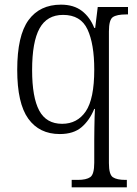

<svg xmlns="http://www.w3.org/2000/svg" viewBox="-20 -566 588 825"><path d="M288 239V207H314Q351 207 368 195Q385 183 385 133V34Q385 11 385.5 -15Q386 -41 386.5 -63.5Q387 -86 388 -98H385Q365 -49 330.5 -19.5Q296 10 237 10Q149 10 101.5 -56Q54 -122 54 -266Q54 -413 102.5 -479.5Q151 -546 242 -546Q297 -546 332 -519Q367 -492 385 -446H389L400 -536H530V-504H522Q482 -504 465 -492.5Q448 -481 448 -431V135Q448 184 465 195.5Q482 207 519 207H525V239ZM247 -34Q312 -34 348.5 -87.5Q385 -141 385 -267Q385 -377 356 -439.5Q327 -502 251 -502Q182 -502 150 -444Q118 -386 118 -265Q118 -148 148.5 -91Q179 -34 247 -34Z"/></svg>

Font: Noto Serif Ethiopic SemiCondensed Light
Style: Regular
Weight: 300
Width: 4
Designer: Monotype Design Team
Foundry: Monotype Imaging Inc.
Version: Version 2.102; ttfautohint (v1.8.4.7-5d5b)